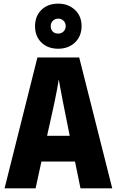

<svg xmlns="http://www.w3.org/2000/svg" viewBox="-20 -1032 640 1052"><path d="M5 0 185 -717H414L595 0H421L391 -147H207L175 0ZM268 -423 238 -288H362L335 -423Q330 -449 323.5 -481Q317 -513 311.5 -544Q306 -575 302 -597Q299 -575 293 -544Q287 -513 280.5 -481Q274 -449 268 -423ZM299 -765Q242 -765 207 -799Q172 -833 172 -888Q172 -944 207 -978Q242 -1012 299 -1012Q354 -1012 390.5 -978Q427 -944 427 -889Q427 -834 391 -799.5Q355 -765 299 -765ZM299 -848Q316 -848 328 -859.5Q340 -871 340 -889Q340 -907 328 -918.5Q316 -930 299 -930Q282 -930 270 -918.5Q258 -907 258 -889Q258 -871 268.5 -859.5Q279 -848 299 -848Z"/></svg>

Font: Noto Sans Mono Black
Style: Regular
Weight: 900
Designer: Monotype Design Team
Foundry: Monotype Imaging Inc.
Version: Version 2.014